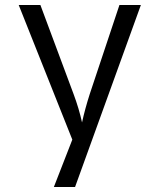

<svg xmlns="http://www.w3.org/2000/svg" viewBox="-20 -750 640 770"><path d="M196 0 270 -190 55 -730H142L275 -373Q297 -314 309 -259Q321 -314 340 -373L459 -730H545L281 0Z"/></svg>

Font: JetBrains Mono Semi Light
Style: Regular
Weight: 350
Monospace: yes
Designer: Philipp Nurullin, Konstantin Bulenkov
Foundry: JetBrains
Version: 2.002